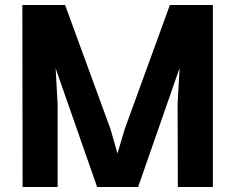

<svg xmlns="http://www.w3.org/2000/svg" viewBox="-20 -753 947 773"><path d="M70 -733H242L425 -233L453 -135L482 -233L664 -733H837V0H696L695 -333L703 -479L536 0H371L204 -478L212 -333V0H71Z"/></svg>

Font: Kreadon
Style: Bold
Weight: 700
Designer: Reiya WATANABE
Foundry: StudioGnu
Version: Version 1.003; ttfautohint (v1.8.4.7-5d5b);gftools[0.9.32]